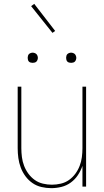

<svg xmlns="http://www.w3.org/2000/svg" viewBox="-20 -971 540 999"><path d="M247 8Q221 8 195.5 2Q170 -4 149 -18.5Q128 -33 112.5 -54Q97 -75 88 -99Q79 -123 75.5 -148.5Q72 -174 72 -200V-520H91V-200Q91 -177 94 -153.5Q97 -130 105.5 -108Q114 -86 128 -67Q142 -48 161 -34.5Q180 -21 203.5 -15.5Q227 -10 250 -10Q273 -10 296.5 -15.5Q320 -21 339 -34.5Q358 -48 372 -67Q386 -86 394.5 -108Q403 -130 406 -153.5Q409 -177 409 -200V-520H428V0H409V-108Q400 -82 385 -59.5Q370 -37 348 -21Q326 -5 299.5 1.5Q273 8 247 8ZM350 -644Q345 -644 339.5 -645.5Q334 -647 330.5 -650.5Q327 -654 325.5 -659.5Q324 -665 324 -670Q324 -675 325.5 -680.5Q327 -686 330.5 -689.5Q334 -693 339.5 -695Q345 -697 350 -697Q355 -697 360.5 -695Q366 -693 369.5 -689.5Q373 -686 375 -680.5Q377 -675 377 -670Q377 -665 375 -659.5Q373 -654 369.5 -650.5Q366 -647 360.5 -645.5Q355 -644 350 -644ZM150 -644Q145 -644 139.5 -645.5Q134 -647 130.5 -650.5Q127 -654 125.5 -659.5Q124 -665 124 -670Q124 -675 125.5 -680.5Q127 -686 130.5 -689.5Q134 -693 139.5 -695Q145 -697 150 -697Q155 -697 160.5 -695Q166 -693 169.5 -689.5Q173 -686 175 -680.5Q177 -675 177 -670Q177 -665 175 -659.5Q173 -654 169.5 -650.5Q166 -647 160.5 -645.5Q155 -644 150 -644ZM253 -800 142 -939 158 -951 267 -810Z"/></svg>

Font: Zed Mono Thin
Style: Regular
Weight: 100
Monospace: yes
Designer: Belleve Invis
Foundry: Belleve Invis
Version: Version 1.0.0; ttfautohint (v1.8.4)